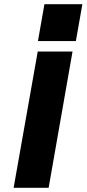

<svg xmlns="http://www.w3.org/2000/svg" viewBox="-20 -896 413 916"><path d="M192 -876H373L342 -700H161ZM160 -650H326L212 0H45Z"/></svg>

Font: Overused Grotesk ExtraBold
Style: Italic
Weight: 800
Italic angle: -10°
Version: Version 0.003